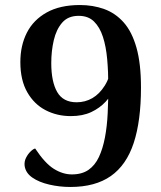

<svg xmlns="http://www.w3.org/2000/svg" viewBox="-20 -730 639 764"><path d="M260 14Q217 14 176 4.5Q135 -5 108.5 -23.5Q82 -42 78 -70Q76 -87 83.5 -102Q91 -117 102 -127.5Q113 -138 120 -139Q159 -80 194.5 -58Q230 -36 266 -36Q306 -36 332 -54Q358 -72 373.5 -105Q389 -138 397.5 -182.5Q406 -227 408.5 -279.5Q411 -332 411 -388Q411 -444 406.5 -494.5Q402 -545 389.5 -583.5Q377 -622 354 -644.5Q331 -667 293 -667Q251 -667 227.5 -640Q204 -613 194 -570Q184 -527 184 -479Q184 -405 207.5 -364Q231 -323 285 -323Q319 -323 347.5 -339.5Q376 -356 397 -389.5Q418 -423 426 -473L461 -439Q453 -411 438.5 -381Q424 -351 400.5 -325.5Q377 -300 343 -284Q309 -268 262 -268Q207 -268 161.5 -291.5Q116 -315 88.5 -363Q61 -411 61 -483Q61 -549 87 -600Q113 -651 166 -680.5Q219 -710 298 -710Q350 -710 394.5 -694Q439 -678 472 -641Q505 -604 523 -540.5Q541 -477 541 -382Q541 -249 512 -161Q483 -73 421 -29.5Q359 14 260 14Z"/></svg>

Font: Arima SemiBold
Style: Regular
Weight: 600
Designer: Joana Correia and Natanael Gama
Foundry: NDISCOVER
Version: Version 1.101;gftools[0.9.23]